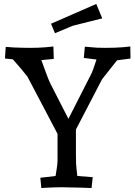

<svg xmlns="http://www.w3.org/2000/svg" viewBox="-20 -947 685 971"><path d="M184 -48 261 -57Q262 -66 266.5 -91.5Q271 -117 271 -137V-270L119 -559Q94 -592 45 -647L5 -651L9 -710L49 -707Q95 -705 134.5 -705Q174 -705 211 -708L250 -712L252 -649L189 -643Q225 -543 234 -526L326 -346L444 -578Q449 -588 468 -646L404 -654L409 -711L444 -708Q463 -705 512.5 -705Q562 -705 600 -708L639 -712L640 -651L572 -642L496 -546L364 -292V-167Q364 -114 367 -93L371 -57L449 -51L443 4L390 2Q328 0 293.5 0Q259 0 221 2L189 4ZM467 -927 497 -854 429 -837Q415 -833 395 -828.5Q375 -824 362.5 -820.5Q350 -817 346 -816L258 -779L238 -827Z"/></svg>

Font: Andada
Style: Regular
Weight: 400
Designer: Carolina Giovagnoli
Foundry: Carolina Giovagnoli
Version: Version 1.002